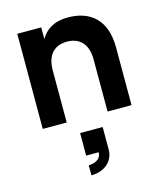

<svg xmlns="http://www.w3.org/2000/svg" viewBox="-126 -647 886 1053"><g transform="rotate(-15 316.5 -120.0)"><path d="M437 0H573V-328C573 -483.5 487.5 -555 359 -555C280 -555 232 -521.5 205 -473.5V-540H69V0H205V-297.5C205 -376.5 243.5 -428 321 -428C398.5 -428 437 -375.5 437 -297.5ZM261 315C336 315 389 268.5 389 203V75H261V203H332C332 249 284 258 261 258Z"/></g></svg>

Font: Vela Sans ExtBd
Style: Regular
Weight: 800
Designer: Principal design: Mikhail Sharanda - project Manrope.
Design modification: Ravid Balaliev
Foundry: Mikhail Sharanda
Version: Version 1.001